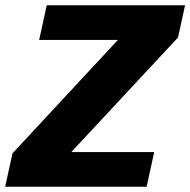

<svg xmlns="http://www.w3.org/2000/svg" viewBox="-32 -708 722 728"><path d="M-12.4 0 15.3 -126.5 415.2 -556.7H116.5L145.2 -688H669.7L643.1 -566L238.2 -131.3H552.6L524 0Z"/></svg>

Font: Saira Thin
Style: Italic
Weight: 100
Italic angle: -12°
Designer: Hector Gatti with collaboration of the Omnibus-Type team
Foundry: Omnibus-Type
Version: Version 1.101